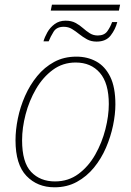

<svg xmlns="http://www.w3.org/2000/svg" viewBox="-20 -787 557 817"><path d="M196 -742 201 -767H491L486 -742ZM391 -610Q368 -610 350.5 -619.5Q333 -629 317.5 -641.5Q302 -654 286.5 -663.5Q271 -673 251 -673Q221 -673 208 -652Q195 -631 187 -611H165Q170 -629 181.5 -649.5Q193 -670 212.5 -684.5Q232 -699 259 -699Q284 -699 301.5 -689.5Q319 -680 333 -667.5Q347 -655 362 -645.5Q377 -636 396 -636Q424 -636 437 -654.5Q450 -673 457 -693H479Q471 -662 451 -636Q431 -610 391 -610ZM212 10Q139 10 92.5 -38.5Q46 -87 46 -190Q46 -234 56 -283Q66 -332 86.5 -378.5Q107 -425 138 -463Q169 -501 210.5 -523.5Q252 -546 305 -546Q352 -546 389.5 -525.5Q427 -505 449 -460.5Q471 -416 471 -343Q471 -301 461 -253Q451 -205 431 -158.5Q411 -112 380 -74Q349 -36 307 -13Q265 10 212 10ZM214 -15Q271 -15 314 -47Q357 -79 385.5 -129.5Q414 -180 428.5 -237Q443 -294 443 -344Q443 -433 405 -477Q367 -521 302 -521Q247 -521 204.5 -489.5Q162 -458 133 -408Q104 -358 89 -300.5Q74 -243 74 -190Q74 -96 112.5 -55.5Q151 -15 214 -15Z"/></svg>

Font: Noto Serif Thin
Style: Italic
Weight: 100
Italic angle: -12°
Designer: Monotype Design Team
Foundry: Monotype Imaging Inc.
Version: Version 2.014; ttfautohint (v1.8.4.7-5d5b)